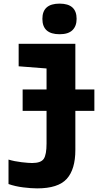

<svg xmlns="http://www.w3.org/2000/svg" viewBox="-20 -795 570 1060"><path d="M309 -606Q214 -606 214 -691Q214 -775 309 -775Q403 -775 403 -691Q403 -651 380 -628.5Q357 -606 309 -606ZM105 -183V-301H237V-417L83 -429V-553H396V-301H501V-183H396V33Q396 140 348.5 192.5Q301 245 185 245Q152 245 108 239.5Q64 234 27 221V86Q60 96 99 100.5Q138 105 157 105Q206 105 221.5 82Q237 59 237 -3V-183Z"/></svg>

Font: Noto Sans Mono Condensed Black
Style: Regular
Weight: 900
Width: 3
Designer: Monotype Design Team
Foundry: Monotype Imaging Inc.
Version: Version 2.014